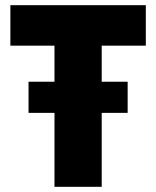

<svg xmlns="http://www.w3.org/2000/svg" viewBox="-20 -720 602 740"><path d="M90 -285H190V0H372V-285H472V-405H372V-544H542V-700H20V-544H190V-405H90Z"/></svg>

Font: Fixel Text ExtraBold
Style: Regular
Weight: 800
Width: 4
Designer: AlfaBravo + MacPaw
Foundry: Kyrylo Tkachov, Marchela Mozhyna, Serhii Makarenko, Maria Weinstein, Zakhar Kryvoshyya
Version: Version 1.211